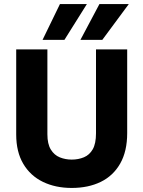

<svg xmlns="http://www.w3.org/2000/svg" viewBox="-20 -918 708 948"><path d="M454 -260V-674H608V-261Q608 -171 573.5 -110.5Q539 -50 477.5 -20Q416 10 334 10Q254 10 192 -20Q130 -50 95 -109Q60 -168 60 -254V-674H214V-255Q214 -207 231 -179.5Q248 -152 275.5 -141Q303 -130 334 -130Q367 -130 394.5 -141.5Q422 -153 438 -181Q454 -209 454 -260ZM377 -721 471 -898H616L485 -721ZM190 -721 276 -898H409L298 -721Z"/></svg>

Font: Hind Variable Light
Style: Regular
Weight: 300
Designer: Manushi Parikh, Satya Rajpurohit
Foundry: Indian Type Foundry
Version: Version 3.000